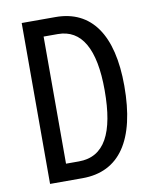

<svg xmlns="http://www.w3.org/2000/svg" viewBox="-81 -777 678 839"><g transform="rotate(-10 258.0 -357.0)"><path d="M467 -366C467 -593 382 -714 223 -714H73V0H217C381 0 467 -125 467 -366ZM379 -362C379 -172 328 -75 214 -75H157V-639H220C325 -639 379 -546 379 -362Z"/></g></svg>

Font: Noto Sans Gujarati ExtraCondensed
Style: Regular
Weight: 400
Width: 2
Designer: Jelle Bosma - Monotype Design Team, Universal Thirst
Foundry: Monotype Imaging Inc.
Version: Version 2.106